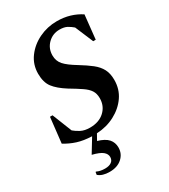

<svg xmlns="http://www.w3.org/2000/svg" viewBox="-219 -771 977 1113"><g transform="rotate(-30 270.0 -215.0)"><path d="M178 240Q129 240 103 217L106 199H110Q132 210 164 210Q192 210 207.5 198.5Q223 187 223 166Q223 146 204 130Q185 114 136 102L192 10Q137 8 96 -5Q55 -18 18 -41L37 -210H54L106 -79Q123 -64 147.5 -51.5Q172 -39 207 -39Q268 -39 304.5 -73Q341 -107 341 -159Q341 -190 327.5 -211Q314 -232 284.5 -252Q255 -272 208 -300Q154 -334 128 -368Q102 -402 102 -460Q102 -521 137 -568.5Q172 -616 228 -643Q284 -670 347 -670Q394 -670 434 -658Q474 -646 507 -624L490 -464H473L422 -585Q406 -599 387 -609.5Q368 -620 337 -620Q291 -620 259 -588.5Q227 -557 227 -510Q227 -473 250 -447Q273 -421 328 -388Q374 -360 405 -335.5Q436 -311 451.5 -281.5Q467 -252 467 -209Q467 -147 434 -99.5Q401 -52 346 -23Q291 6 225 9L203 48Q251 62 271.5 85.5Q292 109 292 142Q292 184 261 212Q230 240 178 240Z"/></g></svg>

Font: Spectral SC
Style: Bold Italic
Weight: 700
Italic angle: -10°
Designer: Jean-Baptiste Levee
Foundry: Production Type
Version: Version 2.001